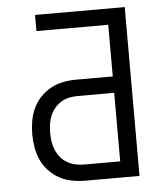

<svg xmlns="http://www.w3.org/2000/svg" viewBox="-50 -714 650 759"><g transform="rotate(-5 275.0 -335.0)"><path d="M258 0Q231 0 205 -5Q179 -10 156 -22.5Q133 -35 114.5 -54.5Q96 -74 85 -98Q74 -122 69.5 -148Q65 -174 65 -200Q65 -227 69.5 -253Q74 -279 85 -303Q96 -327 114.5 -346.5Q133 -366 156 -378.5Q179 -391 205 -396Q231 -401 258 -401H402V-606H117V-670H473V0ZM258 -64H402V-336H258Q240 -336 223 -332.5Q206 -329 191.5 -320Q177 -311 165.5 -297.5Q154 -284 147.5 -268Q141 -252 138.5 -235Q136 -218 136 -200Q136 -183 138.5 -166Q141 -149 147.5 -133Q154 -117 165.5 -103Q177 -89 191.5 -80.5Q206 -72 223 -68Q240 -64 258 -64Z"/></g></svg>

Font: Lode
Style: Regular
Weight: 400
Monospace: yes
Designer: Belleve Invis
Foundry: Belleve Invis
Version: Version 29.2.0; ttfautohint (v1.8.3)